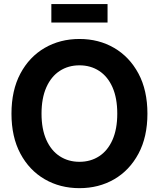

<svg xmlns="http://www.w3.org/2000/svg" viewBox="-20 -934 798 964"><path d="M378.9 10.7Q281.7 10.7 204.3 -34.2Q127 -79.1 82.3 -162.8Q37.6 -246.6 37.6 -363.3Q37.6 -480.5 82.3 -564.5Q127 -648.4 204.3 -693.4Q281.7 -738.3 378.9 -738.3Q476.1 -738.3 553.2 -693.4Q630.4 -648.4 675.3 -564.5Q720.2 -480.5 720.2 -363.3Q720.2 -246.6 675.3 -162.6Q630.4 -78.6 553.2 -33.9Q476.1 10.7 378.9 10.7ZM378.9 -121.6Q435.1 -121.6 478 -149.7Q521 -177.7 544.9 -231.9Q568.8 -286.1 568.8 -363.3Q568.8 -441.4 544.9 -495.6Q521 -549.8 478 -577.9Q435.1 -606 378.9 -606Q322.8 -606 279.8 -577.9Q236.8 -549.8 212.6 -495.4Q188.5 -440.9 188.5 -363.3Q188.5 -286.1 212.6 -231.9Q236.8 -177.7 279.8 -149.7Q322.8 -121.6 378.9 -121.6ZM520 -913.6V-820.8H237.8V-913.6Z"/></svg>

Font: Inter 24pt
Style: Bold
Weight: 700
Designer: Rasmus Andersson
Foundry: rsms
Version: Version 4.001;git-66647c0bb